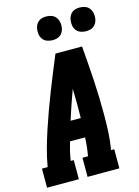

<svg xmlns="http://www.w3.org/2000/svg" viewBox="-150 -1032 801 1108"><g transform="rotate(-15 250.0 -478.0)"><path d="M-11 0V-114H23Q32 -167 46.5 -219.5Q61 -272 78 -323.5Q95 -375 114 -427Q133 -479 153 -530.5Q173 -582 194 -633Q215 -684 236 -735H395Q399 -684 403 -633Q407 -582 410 -530.5Q413 -479 414.5 -427Q416 -375 416 -323Q416 -271 413.5 -218.5Q411 -166 402 -114H421V0H231V-114H264Q269 -141 272 -168.5Q275 -196 276 -224H186Q178 -197 171.5 -169.5Q165 -142 161 -114H179V0ZM281 -338Q282 -382 281.5 -426Q281 -470 280 -513Q264 -470 249 -426Q234 -382 220 -338ZM440 -814Q423 -814 407.5 -820Q392 -826 382.5 -839Q373 -852 370.5 -868.5Q368 -885 371 -902Q373 -914 379 -925Q385 -936 395 -943.5Q405 -951 417 -953.5Q429 -956 440 -956Q457 -956 472.5 -950Q488 -944 497.5 -931Q507 -918 510 -901.5Q513 -885 510 -868Q508 -856 502 -845Q496 -834 486 -826.5Q476 -819 464 -816.5Q452 -814 440 -814ZM240 -814Q223 -814 207.5 -820Q192 -826 182.5 -839Q173 -852 170.5 -868.5Q168 -885 171 -902Q173 -914 179 -925Q185 -936 195 -943.5Q205 -951 217 -953.5Q229 -956 240 -956Q257 -956 272.5 -950Q288 -944 297.5 -931Q307 -918 310 -901.5Q313 -885 310 -868Q308 -856 302 -845Q296 -834 286 -826.5Q276 -819 264 -816.5Q252 -814 240 -814Z"/></g></svg>

Font: Iosevka Curly Slab HvObl
Style: Regular
Weight: 900
Italic angle: -9°
Monospace: yes
Designer: Belleve Invis
Foundry: Belleve Invis
Version: Version 11.1.0; ttfautohint (v1.8.3)